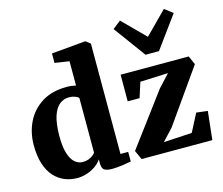

<svg xmlns="http://www.w3.org/2000/svg" viewBox="-121 -1052 1422 1226"><g transform="rotate(-15 590.0 -439.0)"><path d="M246.5 11Q201.5 11 162.5 -5Q123.5 -21 93.5 -54.2Q63.5 -87.5 46.8 -139.5Q30 -191.5 30 -264Q30 -345.5 63.5 -414.8Q97 -484 163.8 -526.5Q230.5 -569 329.5 -569Q345.5 -569 361 -567Q376.5 -565 389.5 -562V-722.5L294 -737V-799.5L515.5 -819.5H520L550.5 -796V-66.5H601.5V-3Q579 1.5 542.5 6.8Q506 12 474 12Q441 12 424.5 1.8Q408 -8.5 408 -43.5V-69Q392.5 -45.5 366.8 -27.5Q341 -9.5 309.8 0.8Q278.5 11 246.5 11ZM306.5 -79Q326.5 -79 342.8 -84.8Q359 -90.5 370.8 -99.5Q382.5 -108.5 389.5 -117.5V-479.5Q383 -488 365 -494.5Q347 -501 325.5 -501Q292 -501 264.5 -480.2Q237 -459.5 220.5 -411.5Q204 -363.5 203 -281Q202.5 -209.5 216 -164.8Q229.5 -120 253 -99.5Q276.5 -79 306.5 -79ZM977 -486.5 792.5 -479 760.5 -379H682L682.5 -555H1132.5L1158 -497.5L909 -144L837.5 -67.5L1025 -78.5L1086 -196.5L1160.5 -187.5L1140 0H672.5L645 -60.5L902 -405.5ZM869 -637 714.5 -848 767.5 -890 913.5 -743.5 1057.5 -889 1112 -848 958 -637Z"/></g></svg>

Font: Merriweather 20pt Black
Style: Regular
Weight: 900
Version: Version 2.100